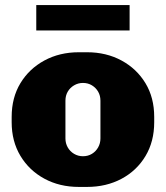

<svg xmlns="http://www.w3.org/2000/svg" viewBox="-20 -727 654 757"><path d="M291 10Q215 10 155 -22.5Q95 -55 60.5 -112.5Q26 -170 26 -245V-266Q26 -342 60.5 -399Q95 -456 155 -488.5Q215 -521 291 -521H323Q399 -521 459 -488.5Q519 -456 553.5 -399Q588 -342 588 -266V-245Q588 -169 553.5 -111.5Q519 -54 459 -22Q399 10 323 10ZM307 -111Q327 -111 342.5 -120.5Q358 -130 367 -146Q376 -162 376 -181V-330Q376 -350 367 -365.5Q358 -381 342.5 -390.5Q327 -400 307 -400Q288 -400 272 -390.5Q256 -381 247 -365.5Q238 -350 238 -330V-181Q238 -162 247 -146Q256 -130 272 -120.5Q288 -111 307 -111ZM123 -607V-707H491V-607Z"/></svg>

Font: Chivo Medium Black
Style: Regular
Weight: 900
Version: Version 2.002